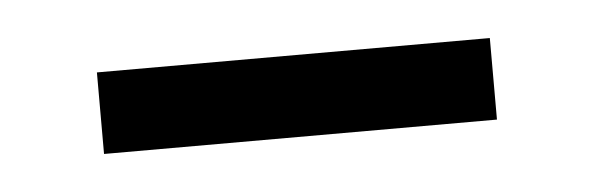

<svg xmlns="http://www.w3.org/2000/svg" viewBox="-23 -336 400 129"><g transform="rotate(-5 176.5 -271.5)"><path d="M44 -244H309V-299H44Z"/></g></svg>

Font: Noto Serif TC Medium
Style: Regular
Weight: 500
Designer: Ryoko NISHIZUKA 西塚涼子 (kana & ideographs); Frank Grießhammer (Latin, Greek & Cyrillic); Wenlong ZHANG 张文龙 (bopomofo); San
Foundry: Adobe
Version: Version 2.001;hotconv 1.1.0;makeotfexe 2.6.0